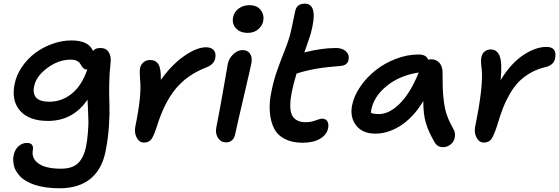

<svg xmlns="http://www.w3.org/2000/svg" viewBox="-20 -760 3029 1040"><path d="M303.2 259.8Q263.2 259.8 229 254.9Q194.8 250 169.7 241.7Q144.5 233.4 124 221.9Q103.5 210.4 90.8 197Q78.1 183.6 68.6 168.7Q59.1 153.8 55.9 138.9Q52.7 124 51.5 109.1Q50.3 94.2 54.2 81.1Q60.1 50.8 79.8 32.5Q99.6 14.2 126 14.2Q163.1 14.2 158.2 50.8Q148.9 97.7 188.7 125.7Q228.5 153.8 310.1 153.8Q371.1 153.8 402.1 124.5Q433.1 95.2 445.8 35.2Q453.1 -2 456.1 -41.3Q459 -80.6 459 -99.1Q459 -117.7 456.8 -165Q454.6 -212.4 454.1 -220.2Q375 -105 240.2 -105Q138.2 -105 89.6 -159.2Q41 -213.4 59.1 -304.2Q68.8 -354 99.4 -398.4Q129.9 -442.9 171.9 -473.9Q213.9 -504.9 265.1 -522.9Q316.4 -541 367.2 -541Q460.4 -541 483.9 -483.9Q495.1 -500 523.9 -500Q555.7 -500 569.3 -476.8Q583 -453.6 579.1 -420.9Q572.3 -363.8 571.5 -301.3Q570.8 -238.8 572.8 -193.4Q574.7 -147.9 570.3 -80.1Q565.9 -12.2 551.8 60.1Q531.7 158.7 468.8 209.2Q405.8 259.8 303.2 259.8ZM165 -293Q156.2 -252.4 176.5 -230.7Q196.8 -209 247.1 -209Q314 -209 368.4 -252.4Q422.9 -295.9 453.1 -383.8H449.2Q439.5 -383.8 433.1 -389.2Q426.8 -394.5 422.4 -402.3Q418 -410.2 412.1 -418.2Q406.2 -426.3 393.8 -431.6Q381.3 -437 362.8 -437Q297.4 -437 236.6 -392.1Q175.8 -347.2 165 -293Z M759.8 12.2Q735.4 12.2 720.9 -13.7Q706.5 -39.6 712.9 -74.2Q748.5 -245.6 738.8 -327.1Q735.4 -369.6 738.8 -392.1Q743.2 -411.1 758.1 -423.1Q772.9 -435.1 793 -435.1Q824.2 -435.1 838.6 -410.9Q853 -386.7 851.1 -327.1Q909.7 -409.2 977.5 -456.5Q1045.4 -503.9 1095.7 -503.9Q1124.5 -503.9 1137.9 -488Q1151.4 -472.2 1146 -444.8Q1139.2 -410.6 1097.7 -395Q992.2 -354 930.2 -277.3Q868.2 -200.7 830.1 -76.2Q813 -22.9 799.6 -5.4Q786.1 12.2 759.8 12.2Z M1321.8 -582Q1280.8 -582 1258.1 -606.7Q1235.4 -631.3 1242.7 -667Q1248.5 -696.3 1273.2 -714.1Q1297.9 -731.9 1330.6 -731.9Q1372.6 -731.9 1392.3 -705.6Q1412.1 -679.2 1405.8 -646Q1400.9 -621.1 1378.9 -601.6Q1356.9 -582 1321.8 -582ZM1205.6 11.2Q1176.3 11.2 1160.6 -13.4Q1145 -38.1 1151.9 -70.8Q1173.8 -182.1 1191.9 -287.8Q1210 -393.6 1213.9 -414.1Q1220.7 -444.8 1244.1 -466.8Q1267.6 -488.8 1294.4 -488.8Q1319.8 -488.8 1333.7 -470Q1347.7 -451.2 1341.8 -418Q1335 -384.3 1298.6 -229Q1262.2 -73.7 1254.4 -35.2Q1250.5 -13.7 1237.8 -1.2Q1225.1 11.2 1205.6 11.2Z M1620.1 13.2Q1562 13.2 1522.2 -7.6Q1482.4 -28.3 1463.9 -65.7Q1445.3 -103 1441.4 -155Q1437.5 -207 1451.2 -269Q1462.4 -324.2 1480.2 -375.2Q1498 -426.3 1518.3 -476.8Q1538.6 -527.3 1549.3 -564Q1558.6 -599.6 1566.9 -642.3Q1575.2 -685.1 1579.1 -700.2Q1587.4 -740.2 1631.3 -740.2Q1707 -740.2 1663.1 -577.1Q1647 -526.9 1628.4 -476.1Q1723.1 -500 1800.3 -500Q1834.5 -500 1854 -481.7Q1873.5 -463.4 1868.2 -438Q1863.8 -405.8 1824.2 -402.8Q1747.1 -397 1694.3 -387.9Q1641.6 -378.9 1586.4 -361.8Q1567.9 -300.8 1561 -263.2Q1543 -173.8 1562 -136Q1581.1 -98.1 1636.2 -98.1Q1664.1 -98.1 1689.2 -107.7Q1714.4 -117.2 1725.1 -117.2Q1744.6 -117.2 1753.2 -103Q1761.7 -88.9 1757.3 -65.9Q1750.5 -30.3 1713.6 -8.5Q1676.8 13.2 1620.1 13.2Z M2014.2 -36.1Q1943.4 -36.1 1908.9 -80.8Q1874.5 -125.5 1887.2 -189.9Q1897.5 -241.2 1932.1 -291.5Q1966.8 -341.8 2015.1 -379.9Q2063.5 -418 2124.8 -441.4Q2186 -464.8 2246.1 -464.8Q2290 -464.8 2298.8 -437Q2308.6 -439 2314.9 -439Q2343.3 -439 2360.1 -419.7Q2377 -400.4 2377 -370.1Q2377 -310.5 2378.2 -279.5Q2379.4 -248.5 2384.8 -206.8Q2390.1 -165 2402.6 -131.3Q2415 -97.7 2436 -61Q2444.8 -46.4 2444.6 -28.8Q2444.3 -11.2 2436.8 3.2Q2429.2 17.6 2413.8 27.3Q2398.4 37.1 2378.9 37.1Q2348.6 37.1 2333 8.8Q2302.2 -44.4 2287.4 -92Q2272.5 -139.6 2272.9 -212.9Q2245.1 -166 2211.7 -131.1Q2178.2 -96.2 2144.5 -75.9Q2110.8 -55.7 2078.4 -45.9Q2045.9 -36.1 2014.2 -36.1ZM1991.2 -166Q1988.8 -151.4 1988.8 -148.9Q2004.4 -142.1 2032.2 -142.1Q2089.4 -142.1 2147 -200.4Q2204.6 -258.8 2248 -367.2Q2144 -351.1 2074.7 -294.4Q2005.4 -237.8 1991.2 -166Z M2600.6 12.2Q2576.2 12.2 2561.8 -13.7Q2547.4 -39.6 2553.7 -74.2Q2599.6 -296.4 2588.9 -388.2Q2583 -428.7 2587.9 -452.1Q2591.8 -470.2 2605.5 -481.2Q2619.1 -492.2 2637.7 -492.2Q2673.3 -492.2 2687 -455.1Q2700.7 -418 2691.9 -326.2Q2746.1 -415.5 2813 -460.7Q2879.9 -505.9 2939.9 -505.9Q2998.5 -505.9 2986.8 -443.8Q2980 -406.7 2932.6 -396Q2887.7 -385.3 2851.1 -363.8Q2814.5 -342.3 2788.3 -315.2Q2762.2 -288.1 2740 -248.8Q2717.8 -209.5 2702.6 -169.9Q2687.5 -130.4 2671.9 -77.1Q2654.3 -23.4 2640.6 -5.6Q2627 12.2 2600.6 12.2Z"/></svg>

Font: Shantell Sans Irregular
Style: Italic
Weight: 500
Italic angle: -11.31°
Designer: Stephen Nixon, Anya Danilova, Shantell Martin
Foundry: Arrow Type
Version: Version 1.006;[9816181b4]